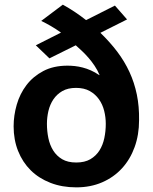

<svg xmlns="http://www.w3.org/2000/svg" viewBox="-20 -786 651 819"><path d="M305.2 -92.8Q341.3 -92.8 365.5 -106.9Q389.6 -121.1 404.3 -144.3Q418.9 -167.5 425 -197Q431.2 -226.6 431.2 -257.8Q431.2 -286.1 424.3 -313.5Q417.5 -340.8 402.1 -362.5Q386.7 -384.3 362.8 -397.7Q338.9 -411.1 304.2 -411.1Q269.5 -411.1 245.8 -397.5Q222.2 -383.8 207.5 -361.8Q192.9 -339.8 186.5 -312.5Q180.2 -285.2 180.2 -257.8Q180.2 -226.6 186.3 -197Q192.4 -167.5 206.8 -144.3Q221.2 -121.1 245.1 -106.9Q269 -92.8 305.2 -92.8ZM240.2 -647Q218.3 -662.6 197.3 -674.8Q176.3 -687 155.8 -696.8L248 -766.1Q275.4 -751 299.8 -734.6Q324.2 -718.3 347.2 -700.2L470.2 -762.2L522 -703.1L408.2 -646Q448.7 -606.9 480 -565.7Q511.2 -524.4 532.2 -479Q553.2 -433.6 563.7 -382.6Q574.2 -331.5 573.2 -272.9Q573.2 -210.9 554.2 -158.4Q535.2 -106 500.2 -67.9Q465.3 -29.8 415.8 -8.3Q366.2 13.2 305.2 13.2Q244.6 13.2 195.1 -6.1Q145.5 -25.4 110.8 -59.8Q76.2 -94.2 57.1 -142.1Q38.1 -189.9 38.1 -247.1Q38.1 -293.5 51.5 -339.8Q64.9 -386.2 93 -423.1Q121.1 -460 164.6 -482.9Q208 -505.9 268.1 -505.9Q282.7 -505.9 299.1 -504.2Q315.4 -502.4 332.5 -498Q349.6 -493.7 367.4 -485.8Q385.3 -478 402.8 -465.8H404.8Q396 -486.8 383.5 -505.4Q371.1 -523.9 357.4 -539.6Q343.8 -555.2 329.6 -568.6Q315.4 -582 303.2 -592.8L190.9 -537.1L132.8 -592.8Z"/></svg>

Font: XB Khoramshahr
Style: Bold
Weight: 700
Designer: Behnam
Foundry: Irmug
Version: Version 8.005 2009